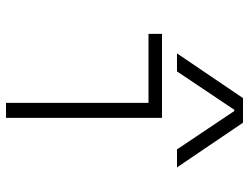

<svg xmlns="http://www.w3.org/2000/svg" viewBox="-115 -715 830 640"><g transform="rotate(90 300.0 -395.0)"><path d="M323 0V-475H93V-520H373V0ZM158 -570 307 -790H389L538 -570H478L350 -761H346L218 -570Z"/></g></svg>

Font: M PLUS Code Latin 60 Light
Style: Regular
Weight: 300
Width: 7
Monospace: yes
Designer: Coji Morishita
Foundry: UNDERFOREST DESIGN
Version: Version 1.005; ttfautohint (v1.8.3)